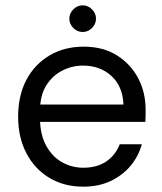

<svg xmlns="http://www.w3.org/2000/svg" viewBox="-20 -688 609 720"><path d="M292 12Q221 12 166 -20.5Q111 -53 79.5 -112.5Q48 -172 48 -250Q48 -330 79 -388.5Q110 -447 165.5 -480Q221 -513 294 -513Q367 -513 419 -480Q471 -447 498.5 -394Q526 -341 526 -278Q526 -268 526 -256.5Q526 -245 525 -231H111V-296H443Q440 -365 397.5 -403.5Q355 -442 292 -442Q249 -442 212 -422.5Q175 -403 152.5 -366Q130 -329 130 -273V-245Q130 -184 153 -142Q176 -100 213 -79.5Q250 -59 292 -59Q344 -59 378.5 -82.5Q413 -106 429 -147H512Q499 -101 469 -65.5Q439 -30 394.5 -9Q350 12 292 12ZM290 -568Q270 -568 255 -583Q240 -598 240 -618Q240 -638 255 -653Q270 -668 290 -668Q310 -668 325 -653Q340 -638 340 -618Q340 -598 325 -583Q310 -568 290 -568Z"/></svg>

Font: DM Sans 18pt
Style: Regular
Weight: 400
Designer: Colophon Foundry, Jonny Pinhorn
Foundry: Colophon Foundry
Version: Version 4.004;gftools[0.9.30]